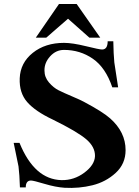

<svg xmlns="http://www.w3.org/2000/svg" viewBox="-20 -918 692 954"><path d="M478 -731H424L318 -825L210 -731H158L273 -898H361ZM604 -172Q604 -104 555 -59Q506 -14 439.5 2.5Q373 19 301 15Q256 12 201 -4.5Q146 -21 134 -21Q108 -21 108 13H79Q77 -51 72 -91L48 -208H77Q151 -26 286 -23Q348 -22 399 -60Q450 -98 452 -142Q453 -188 408.5 -226Q364 -264 242 -324Q155 -365 115 -411Q75 -457 78 -529Q81 -606 143 -655.5Q205 -705 298 -705Q340 -705 407 -688.5Q474 -672 487 -672Q515 -672 515 -713H543Q544 -649 548 -608L567 -484H538Q505 -582 441.5 -626Q378 -670 298 -670Q258 -670 229 -638Q200 -606 201 -567Q201 -534 223.5 -508Q246 -482 271 -469.5Q296 -457 338.5 -439Q381 -421 399 -411Q491 -362 527 -330Q604 -262 604 -172Z"/></svg>

Font: GFS Artemisia
Style: Bold
Weight: 700
Designer: Designed by Takis Katsoulidis.
Foundry: Designed by Takis Katsoulidis.
Version: Version 1.0